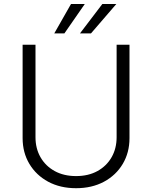

<svg xmlns="http://www.w3.org/2000/svg" viewBox="-20 -958 784 990"><path d="M581.3 -727.3H647.7V-245.7Q647.7 -171.5 613.1 -113.1Q578.5 -54.7 516.3 -21.1Q454.2 12.4 372.2 12.4Q290.5 12.4 228.3 -21.1Q166.2 -54.7 131.4 -113.1Q96.6 -171.5 96.6 -245.7V-727.3H163V-250.4Q163 -192.5 188.9 -147.2Q214.8 -101.9 261.9 -76Q308.9 -50.1 372.2 -50.1Q435.7 -50.1 482.6 -76Q529.5 -101.9 555.4 -147.2Q581.3 -192.5 581.3 -250.4ZM392.4 -785.9 507.8 -937.5H579.9L449.2 -785.9ZM259.9 -785.9 346.2 -937.5H417.3L312.1 -785.9Z"/></svg>

Font: Inter Zeller Light
Style: Regular
Weight: 300
Designer: Rasmus Andersson; Joe Bland
Foundry: zeller
Version: Version 3.015;git-dec3a8cb1